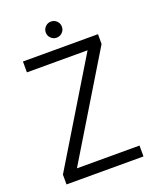

<svg xmlns="http://www.w3.org/2000/svg" viewBox="-155 -939 835 1029"><g transform="rotate(-20 262.5 -424.5)"><path d="M477 -643 125 -62H482V0H43V-56L395 -637H49V-699H477ZM263 -757Q244 -757 230.5 -770.5Q217 -784 217 -803Q217 -822 230.5 -835.5Q244 -849 263 -849Q282 -849 295.5 -835.5Q309 -822 309 -803Q309 -784 295.5 -770.5Q282 -757 263 -757Z"/></g></svg>

Font: Poppins Light
Style: Regular
Weight: 300
Designer: Ninad Kale (Devanagari), Jonny Pinhorn (Latin)
Version: Version 5.002